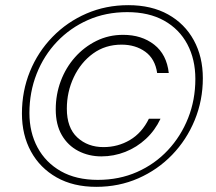

<svg xmlns="http://www.w3.org/2000/svg" viewBox="-20 -721 836 744"><path d="M353 3Q264 3 199.5 -33.5Q135 -70 100 -134Q65 -198 65 -281Q65 -368 96 -444Q127 -520 183.5 -578Q240 -636 315 -668.5Q390 -701 477 -701Q567 -701 631.5 -665Q696 -629 731 -565Q766 -501 766 -418Q766 -332 734.5 -255.5Q703 -179 647 -121Q591 -63 516 -30Q441 3 353 3ZM373 -115Q324 -115 283.5 -136Q243 -157 219.5 -197.5Q196 -238 196 -297Q196 -355 215.5 -407Q235 -459 270.5 -499Q306 -539 353.5 -562.5Q401 -586 457 -586Q529 -586 577.5 -548Q626 -510 634 -438H589Q581 -493 543 -520.5Q505 -548 451 -548Q388 -548 340.5 -513.5Q293 -479 266 -422Q239 -365 239 -300Q239 -226 279.5 -188.5Q320 -151 381 -151Q437 -151 483.5 -178.5Q530 -206 557 -261H602Q581 -216 545.5 -183Q510 -150 465.5 -132.5Q421 -115 373 -115ZM359 -24Q442 -24 511 -54.5Q580 -85 630.5 -139Q681 -193 709 -263.5Q737 -334 737 -415Q737 -491 706 -549.5Q675 -608 616 -641Q557 -674 473 -674Q390 -674 321 -643.5Q252 -613 201 -559.5Q150 -506 122 -435Q94 -364 94 -283Q94 -208 125.5 -149.5Q157 -91 216 -57.5Q275 -24 359 -24Z"/></svg>

Font: DM Sans 18pt ExtraLight
Style: Italic
Weight: 250
Italic angle: -10°
Designer: Colophon Foundry, Jonny Pinhorn
Foundry: Colophon Foundry
Version: Version 4.004;gftools[0.9.30]